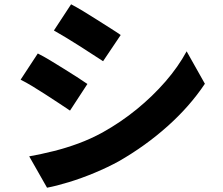

<svg xmlns="http://www.w3.org/2000/svg" viewBox="-20 -818 1040 894"><path d="M311 -798Q336 -785 367.5 -766Q399 -747 431 -726.5Q463 -706 492.5 -687.5Q522 -669 542 -655L460 -533Q438 -547 409 -566Q380 -585 348.5 -605Q317 -625 286.5 -643.5Q256 -662 231 -676ZM116 -90Q172 -100 230 -114.5Q288 -129 345 -150Q402 -171 457 -201Q543 -249 617 -309.5Q691 -370 750.5 -438.5Q810 -507 849 -579L934 -428Q864 -323 760.5 -230.5Q657 -138 533 -67Q482 -39 421 -13.5Q360 12 301 30Q242 48 199 56ZM156 -569Q182 -556 213.5 -537Q245 -518 277 -498Q309 -478 338 -459.5Q367 -441 387 -427L306 -303Q284 -318 255 -337Q226 -356 194.5 -376.5Q163 -397 132.5 -415.5Q102 -434 76 -447Z"/></svg>

Font: Noto Sans SC Thin ExtraBold
Style: Regular
Weight: 800
Version: Version 2.004-H2;hotconv 1.0.118;makeotfexe 2.5.65603